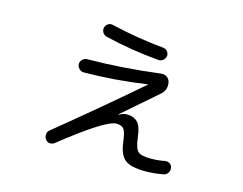

<svg xmlns="http://www.w3.org/2000/svg" viewBox="-91 -755 1182 933"><g transform="rotate(15 500.0 -288.5)"><path d="M368.2 -611.3Q506.8 -579.1 635.7 -567.4Q648.4 -565.4 656.2 -555.7Q664.1 -545.9 663.1 -533.2Q661.1 -520.5 650.9 -511.7Q640.6 -502.9 627.9 -503.9Q489.3 -515.6 355.5 -547.9Q342.8 -550.8 335.4 -562.5Q328.1 -574.2 331.1 -586.9Q334 -599.6 344.7 -606.9Q355.5 -614.3 368.2 -611.3ZM245.1 16.6Q234.4 24.4 221.2 23.4Q208 22.5 200.2 10.7Q192.4 1 193.4 -13.2Q194.3 -27.3 204.1 -35.2Q403.3 -197.3 609.4 -375V-376H608.4Q444.3 -352.5 292 -351.6Q279.3 -351.6 269 -361.8Q258.8 -372.1 258.8 -384.8Q258.8 -398.4 269 -408.2Q279.3 -418 293 -418Q462.9 -418.9 659.2 -443.4Q674.8 -445.3 687.5 -436Q700.2 -426.8 703.1 -411.1Q710 -373 680.7 -348.6Q653.3 -325.2 596.7 -275.4Q540 -225.6 508.8 -199.2V-197.3H510.7Q529.3 -209 546.9 -209Q583 -209 602.5 -189Q622.1 -168.9 627.9 -115.2Q634.8 -60.5 650.4 -45.9Q666 -31.2 716.8 -31.2Q750 -31.2 786.1 -38.1Q798.8 -40 809.6 -33.2Q820.3 -26.4 822.3 -12.7Q824.2 1 816.4 12.7Q808.6 24.4 795.9 26.4Q749 35.2 704.1 35.2Q631.8 35.2 602.5 11.7Q573.2 -11.7 565.4 -75.2Q559.6 -124 548.3 -138.2Q537.1 -152.3 510.7 -152.3Q457 -152.3 245.1 16.6Z"/></g></svg>

Font: Rounded Mgen+ 2m regular
Style: Regular
Weight: 400
Designer: [Source Han Sans]
Ryoko NISHIZUKA  (kana & ideographs); Paul D. Hunt (Latin, Greek & Cyrillic); Wenlong ZHANG  (bopomofo
Version: Version 1.059.20150602